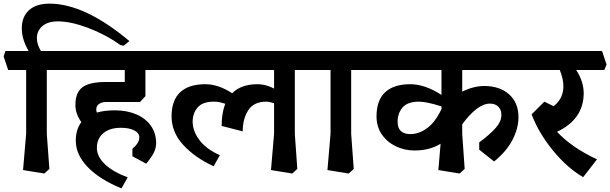

<svg xmlns="http://www.w3.org/2000/svg" viewBox="-45 -922 3362 1058"><path d="M668 -695.8 636.2 -669.9 618.2 -673.8Q537.1 -731.9 441.2 -768.1Q345.2 -804.2 273.9 -804.2Q219.7 -804.2 189 -778.6Q158.2 -752.9 158.2 -710.9Q158.2 -678.7 180.2 -641.1H311L335.9 -565.9L323.2 -536.1H212.9V-184.1L227.1 8.8L199.2 34.2L82 15.1L99.1 -185.1V-536.1H0L-24.9 -610.8L-15.1 -641.1H112.8Q74.7 -705.1 75.2 -767.1Q75.2 -829.1 114.5 -865.5Q153.8 -901.9 228 -901.9Q421.9 -901.9 668 -695.8Z M485.4 -318.8Q485.4 -310.1 488.8 -301.8Q530.8 -314 588.4 -314Q655.3 -314 707 -291.5Q758.8 -269 787.1 -228Q815.4 -187 815.4 -132.8Q815.4 -106.9 803 -81.5Q790.5 -56.2 760.7 -20L684.6 -61V-102.1Q722.7 -134.3 722.7 -164.1Q722.7 -189 695.1 -203.4Q667.5 -217.8 620.6 -217.8Q559.6 -217.8 524.2 -188Q488.8 -158.2 488.8 -106.9Q488.8 -59.1 533.7 -16.6Q578.6 25.9 658.7 55.2L624.5 116.2Q503.4 66.4 438 -1.7Q372.6 -69.8 372.6 -147Q372.6 -209 403.3 -249Q370.1 -294.9 370.6 -344.2Q370.6 -412.1 409.2 -441.2Q447.8 -470.2 539.6 -470.2H642.6V-536.1H305.7L280.8 -610.8L290.5 -641.1H861.3L886.7 -565.9L876.5 -536.1H756.3V-392.1L726.6 -359.9H539.6Q515.6 -359.9 500.5 -348.9Q485.4 -337.9 485.4 -318.8Z M1579.6 -184.1 1593.3 8.8 1565.4 34.2 1448.2 15.1 1465.3 -185.1V-353Q1439.5 -361.8 1422.4 -361.8Q1353.5 -361.8 1323 -314.5Q1292.5 -267.1 1292.5 -198.2L1176.3 -228Q1176.3 -298.8 1196.3 -350.1Q1161.1 -362.3 1134.3 -361.8Q1071.3 -361.8 1043.9 -329.8Q1016.6 -297.9 1016.6 -251Q1016.6 -200.2 1054 -150.1Q1091.3 -100.1 1166.5 -66.9L1132.3 -5.9Q1028.3 -53.7 964.4 -123.8Q900.4 -193.8 900.4 -280.8Q900.4 -369.6 948 -413.8Q995.6 -458 1086.4 -458Q1158.2 -458 1234.4 -408.2Q1283.2 -458 1374.5 -458Q1419.4 -458 1465.3 -434.1V-536.1H853.5L828.6 -610.8L838.4 -641.1H1677.2L1702.6 -565.9L1689.5 -536.1H1579.6Z M1890.1 -184.1 1904.3 8.8 1876.5 34.2 1759.3 15.1 1776.4 -185.1V-536.1H1677.2L1652.3 -610.8L1662.1 -641.1H1988.3L2013.2 -565.9L2000.5 -536.1H1890.1Z M2502 -417Q2564 -447.8 2622.6 -448.2Q2708.5 -448.2 2760.3 -402.1Q2812 -356 2812 -276.9Q2812 -213.9 2778.3 -149.9Q2744.6 -85.9 2677.7 -32.2L2595.7 -97.2V-137.2Q2655.8 -182.1 2686.8 -217.5Q2717.8 -252.9 2717.8 -288.1Q2717.8 -317.9 2700.7 -334.5Q2683.6 -351.1 2654.8 -351.1Q2618.7 -351.1 2579.1 -320.1Q2539.6 -289.1 2502 -236.8V-184.1L2515.6 8.8L2487.8 34.2L2370.6 15.1L2382.8 -129.9Q2322.8 -92.8 2239.7 -92.8Q2183.6 -92.8 2135.7 -116Q2087.9 -139.2 2058.8 -181.6Q2029.8 -224.1 2029.8 -280.8Q2029.8 -369.6 2077.4 -413.8Q2125 -458 2215.8 -458Q2296.9 -458 2387.7 -398.9V-536.1H1987.8L1962.9 -610.8L1972.7 -641.1H2856L2880.9 -565.9L2870.6 -536.1H2502ZM2387.7 -320.8V-337.9L2386.7 -335.9Q2306.6 -361.8 2263.7 -361.8Q2200.7 -361.8 2173.3 -329.8Q2146 -297.9 2146 -251Q2146 -183.1 2216.8 -183.1Q2263.7 -183.1 2308.3 -215.6Q2353 -248 2387.7 -320.8Z M3130.4 -536.1Q3171.4 -472.2 3171.4 -408.2Q3171.4 -337.4 3134.5 -283.7Q3097.7 -230 3024.4 -195.8Q3105.5 -108.9 3244.6 -43.9L3168.5 54.2Q3080.6 3.4 3002 -92.8Q2923.3 -189 2884.3 -292L2954.6 -361.8L3005.4 -336.9Q3031.2 -356 3045.4 -384Q3059.6 -412.1 3059.6 -446.8Q3059.6 -486.8 3039.6 -536.1H2850.6L2825.7 -610.8L2835.4 -641.1H3272.5L3297.4 -565.9L3284.7 -536.1Z"/></svg>

Font: Sura
Style: Bold
Weight: 700
Designer: Carolina Giovagnoli
Foundry: Huerta Tipografica
Version: Version 1.002;PS 001.002;hotconv 1.0.70;makeotf.lib2.5.58329